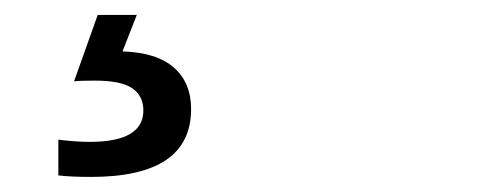

<svg xmlns="http://www.w3.org/2000/svg" viewBox="-20 -20 640 257"><path d="M235.8 126Q235.8 216.8 102.1 216.8Q74.2 216.8 58.1 214.8V167Q82.5 169.9 100.1 169.9Q171.9 169.9 171.9 127.9Q171.9 108.4 157 98.1Q142.1 87.9 106.9 87.9Q85.9 87.9 79.1 88.9L110.8 0H163.1L144 48.8Q189.9 50.3 212.9 70.6Q235.8 90.8 235.8 126Z"/></svg>

Font: Cousine
Style: Regular
Weight: 400
Monospace: yes
Designer: Steve Matteson
Foundry: Monotype Imaging Inc.
Version: Version 1.21